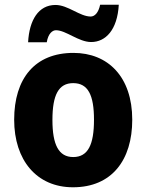

<svg xmlns="http://www.w3.org/2000/svg" viewBox="-20 -783 620 813"><path d="M99 -604H178C184 -641 202 -655 217 -655C259 -655 313 -605 366 -605C427 -605 477 -656 483 -763H404C397 -729 381 -713 364 -713C318 -713 268 -762 215 -762C143 -762 104 -698 99 -604ZM540 -276C540 -458 437 -559 291 -559C128 -559 40 -451 40 -276C40 -105 135 10 289 10C454 10 540 -106 540 -276ZM202 -275C202 -381 228 -431 290 -431C353 -431 378 -380 378 -276C378 -171 353 -118 290 -118C228 -118 202 -171 202 -275Z"/></svg>

Font: Noto Sans Gurmukhi UI SemiCondensed ExtraBold
Style: Regular
Weight: 800
Width: 4
Designer: Jelle Bosma - Monotype Design Team
Foundry: Monotype Imaging Inc.
Version: Version 2.004